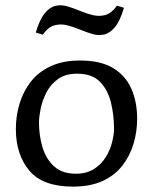

<svg xmlns="http://www.w3.org/2000/svg" viewBox="-20 -685 569 714"><path d="M490 -243Q490 -195 476.5 -150Q463 -105 435 -69Q407 -33 361.5 -12Q316 9 251 9Q139 9 89 -50.5Q39 -110 39 -206Q39 -254 52.5 -299Q66 -344 94 -380.5Q122 -417 168 -438.5Q214 -460 278 -460Q353 -460 399.5 -432.5Q446 -405 468 -356Q490 -307 490 -243ZM404 -206Q404 -257 392.5 -304Q381 -351 351.5 -381Q322 -411 267 -411Q223 -411 195 -390.5Q167 -370 152 -340Q137 -310 131 -280Q125 -250 125 -230Q125 -181 138 -137.5Q151 -94 181 -66.5Q211 -39 262 -39Q302 -39 329.5 -56.5Q357 -74 373.5 -101Q390 -128 397 -156.5Q404 -185 404 -206ZM415 -664 441 -656Q426 -606 407 -583.5Q388 -561 366.5 -556.5Q345 -552 322 -559Q299 -566 275 -576Q251 -586 227.5 -591.5Q204 -597 181.5 -590.5Q159 -584 139 -556L113 -564Q128 -614 147 -636.5Q166 -659 187.5 -663.5Q209 -668 232 -661Q255 -654 279 -644Q303 -634 326.5 -628.5Q350 -623 372.5 -629.5Q395 -636 415 -664Z"/></svg>

Font: Average
Style: Regular
Weight: 400
Designer: Eduardo Tunni
Foundry: Eduardo Rodriguez Tunni
Version: Version 1.003; ttfautohint (v1.8.4.7-5d5b)